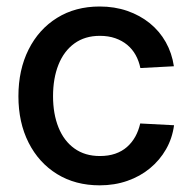

<svg xmlns="http://www.w3.org/2000/svg" viewBox="-20 -553 583 585"><path d="M283.7 11.7Q209.5 11.7 153.8 -22.7Q98.1 -57.1 67.1 -118.4Q36.1 -179.7 36.1 -259.8Q36.1 -340.3 67.1 -402.1Q98.1 -463.9 153.8 -498.5Q209.5 -533.2 283.7 -533.2Q329.1 -533.2 367.9 -519.8Q406.7 -506.3 436.5 -482.2Q466.3 -458 485.1 -424.6Q503.9 -391.1 509.8 -351.1L407.7 -345.7Q403.3 -367.2 393.3 -385.3Q383.3 -403.3 367.7 -416.3Q352.1 -429.2 331.3 -436.5Q310.5 -443.8 284.2 -443.8Q238.8 -443.8 206.8 -420.7Q174.8 -397.5 158.2 -356Q141.6 -314.5 141.6 -259.8Q141.6 -206.1 158.2 -164.8Q174.8 -123.5 206.8 -100.6Q238.8 -77.6 284.2 -77.6Q310.5 -77.6 331.1 -84.7Q351.6 -91.8 366.7 -105Q381.8 -118.2 392.1 -136.5Q402.3 -154.8 407.2 -176.8L510.3 -171.4Q504.9 -131.3 485.8 -98.1Q466.8 -64.9 437 -40.3Q407.2 -15.6 368.2 -2Q329.1 11.7 283.7 11.7Z"/></svg>

Font: Inter 28pt Medium
Style: Regular
Weight: 500
Designer: Rasmus Andersson
Foundry: rsms
Version: Version 4.001;git-66647c0bb